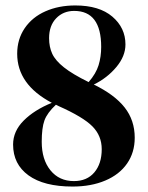

<svg xmlns="http://www.w3.org/2000/svg" viewBox="-20 -669 542 704"><path d="M474 -164Q474 -110 446 -69.5Q418 -29 366 -7Q314 15 246 15Q141 15 84.5 -26Q28 -67 28 -139Q28 -188 67 -227Q106 -266 170 -292Q43 -359 43 -472Q43 -525 70.5 -565.5Q98 -606 146.5 -627.5Q195 -649 256 -649Q344 -649 392 -608Q440 -567 440 -506Q440 -463 406.5 -423Q373 -383 324 -359Q400 -322 437 -275Q474 -228 474 -164ZM160 -529Q160 -497 171.5 -472Q183 -447 214.5 -422Q246 -397 305 -368Q332 -399 341.5 -430Q351 -461 351 -497Q351 -629 252 -629Q212 -629 186 -602Q160 -575 160 -529ZM353 -122Q353 -171 319 -205.5Q285 -240 195 -280L185 -285Q153 -255 143 -227.5Q133 -200 133 -149Q133 -84 165 -44.5Q197 -5 251 -5Q299 -5 326 -37Q353 -69 353 -122Z"/></svg>

Font: DeepMind Serif Display
Style: Regular
Weight: 800
Designer: Frank Grießhammer / Modifications: Colophon Foundry
Foundry: Colophon Foundry
Version: Version 5.002